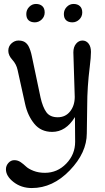

<svg xmlns="http://www.w3.org/2000/svg" viewBox="-20 -661 530 971"><path d="M421 -127 419 13Q419 111 333 200.5Q247 290 141 290Q88 290 49 260Q10 230 10 195Q10 177 22.5 163Q35 149 52.5 149Q70 149 84.5 159Q99 169 111.5 181Q124 193 149.5 203Q175 213 207 213Q270 213 315 166.5Q360 120 360 56Q360 -32 359 -69Q313 6 244 6Q187 6 153.5 -35Q120 -76 107 -135L69 -307Q63 -336 42.5 -358.5Q22 -381 22 -404Q22 -427 38 -441.5Q54 -456 73 -456Q92 -456 104 -449Q116 -442 124 -428Q135 -407 141 -377L185 -168Q196 -119 214.5 -93.5Q233 -68 272 -68Q311 -68 334.5 -97.5Q358 -127 358 -171L351 -396Q351 -423 364.5 -439.5Q378 -456 397 -456Q416 -456 428 -440.5Q440 -425 440 -398.5Q440 -372 434 -324Q421 -220 421 -127ZM346 -548Q326 -548 314.5 -558.5Q303 -569 303 -590Q303 -611 317.5 -626Q332 -641 352 -641Q372 -641 384 -630Q396 -619 396 -598Q396 -577 381 -562.5Q366 -548 346 -548ZM156 -548Q136 -548 124.5 -558.5Q113 -569 113 -590Q113 -611 127.5 -626Q142 -641 162 -641Q182 -641 194 -630Q206 -619 206 -598Q206 -577 191 -562.5Q176 -548 156 -548Z"/></svg>

Font: Macondo Swash Caps
Style: Regular
Weight: 400
Designer: John Vargas Beltran
Foundry: John Vargas Beltran
Version: Version 2.001